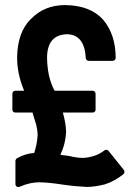

<svg xmlns="http://www.w3.org/2000/svg" viewBox="-20 -737 539 765"><path d="M41 -288.6Q36.1 -288.6 32.7 -291.7Q29.3 -294.9 29.3 -300.3V-363.3Q29.3 -368.7 32.7 -372.1Q36.1 -375.5 41 -375.5H76.2Q61.5 -410.6 54.7 -443.8Q47.9 -477.1 48.3 -509.3Q48.8 -558.1 62.3 -596.2Q75.7 -634.3 103.5 -662.1V-661.6Q155.8 -716.3 238.8 -716.8Q290 -716.3 328.1 -701.4Q366.2 -686.5 391.6 -657.7Q440.9 -598.6 440.9 -506.3Q440.9 -501.5 437.5 -498Q434.1 -494.6 429.2 -494.6H334Q329.1 -494.6 325.7 -497.8Q322.3 -501 321.8 -505.4Q316.9 -599.6 246.6 -600.6Q168 -598.1 167.5 -507.3Q168 -470.2 174.8 -438Q181.6 -405.8 197.3 -375.5H348.6Q354 -375.5 357.4 -372.1Q360.8 -368.7 360.8 -363.3V-300.3Q360.8 -294.9 357.4 -291.7Q354 -288.6 348.6 -288.6H230.5Q235.8 -269 239.3 -250.5Q242.7 -231.9 243.2 -214.8Q242.7 -190.4 237.1 -167Q231.4 -143.6 220.7 -120.1L254.4 -115.7Q286.1 -107.9 310.1 -107.9Q319.3 -107.9 330.3 -109.9Q341.3 -111.8 354 -115.7Q375 -121.6 396 -137.7Q399.9 -140.6 404.8 -140.1Q409.7 -139.6 412.6 -135.7L473.6 -59.6Q476.1 -55.7 475.8 -51Q475.6 -46.4 471.7 -43Q436.5 -14.6 397.5 -2.4Q376.5 2.9 358.4 5.4Q340.3 7.8 324.7 7.8Q307.6 6.8 284.2 4.9Q260.7 2.9 232.9 -1Q202.1 -5.9 178.7 -8.1Q155.3 -10.3 137.7 -10.7Q119.1 -10.7 99.6 -6.6Q80.1 -2.4 58.1 7.3Q51.8 9.8 46.6 6.3Q41.5 2.9 41.5 -3.9V-96.2Q41.5 -98.6 43.5 -102.1Q45.4 -105.5 47.9 -106.4Q81.1 -125.5 116.2 -127.4Q122.1 -145.5 125.5 -163.3Q128.9 -181.2 129.9 -198.2Q129.9 -208 128.2 -219.5Q126.5 -231 123.5 -244.1V-242.7Q120.1 -252.9 116.9 -263.7Q113.8 -274.4 110.4 -285.6V-286.1L109.9 -287.6V-288.6Z"/></svg>

Font: Alte DIN 1451 Mittelschrift
Style: Bold
Weight: 700
Designer: Peter Wiegel
Foundry: Peter Wiegel
Version: Version 1.003